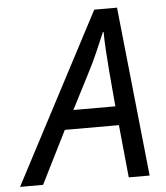

<svg xmlns="http://www.w3.org/2000/svg" viewBox="-106 -760 696 806"><g transform="rotate(-5 242.5 -357.0)"><path d="M-54 0 321 -714H417L492 0H404L382 -222H154L43 0ZM197 -302H374L361 -452Q358 -490 355 -536Q352 -582 352 -617H349Q333 -579 314 -535.5Q295 -492 272 -448Z"/></g></svg>

Font: Noto Sans Display
Style: Italic
Weight: 400
Italic angle: -12°
Designer: Monotype Design Team
Foundry: Monotype Imaging Inc.
Version: Version 2.003